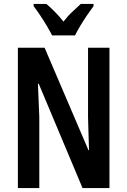

<svg xmlns="http://www.w3.org/2000/svg" viewBox="-20 -957 647 977"><path d="M537 0H400L177 -531H173Q176 -473 177 -434.5Q178 -396 180 -362V0H71V-714H207L430 -193H433Q431 -253 430 -289Q429 -325 428 -360V-714H537ZM245 -777Q235 -797 219 -824Q203 -851 185 -878Q167 -905 151 -926V-937H216Q234 -922 258 -898Q282 -874 303 -847Q326 -877 347.5 -896.5Q369 -916 391 -937H456V-926Q441 -906 423 -879.5Q405 -853 388.5 -825.5Q372 -798 362 -777Z"/></svg>

Font: Noto Sans Tamil ExtraCondensed SemiBold
Style: Regular
Weight: 600
Width: 2
Designer: Jelle Bosma - Monotype Design Team
Foundry: Monotype Imaging Inc.
Version: Version 2.004; ttfautohint (v1.8.4.7-5d5b)